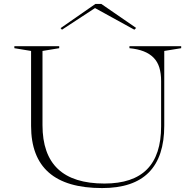

<svg xmlns="http://www.w3.org/2000/svg" viewBox="-20 -943 979 976"><path d="M499 13Q318 13 228 -66Q138 -145 138 -303V-684L53 -698V-708H281V-698L196 -684V-307Q196 -158 274.5 -84Q353 -10 511 -10Q656 -10 727.5 -82.5Q799 -155 799 -301V-531Q799 -570 790 -599.5Q781 -629 761 -649.5Q741 -670 710.5 -682Q680 -694 638 -698V-708H901V-698L815 -684V-304Q815 -146 736.5 -66.5Q658 13 499 13ZM295 -792 288 -800 465 -923H495L672 -801L663 -792L463 -902Z"/></svg>

Font: Kalnia SemiExpanded ExtraLight
Style: Regular
Weight: 250
Width: 6
Designer: Frida Medrano
Foundry: Frida Medrano
Version: Version 1.105